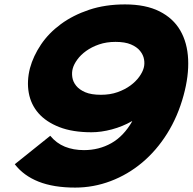

<svg xmlns="http://www.w3.org/2000/svg" viewBox="-20 -840 876 871"><path d="M813 -408Q787 -312 738.5 -234.5Q690 -157 625 -102.5Q560 -48 482 -18.5Q404 11 321 11Q223 11 155 -16Q87 -43 47 -95L208 -224Q236 -190 274.5 -174.5Q313 -159 361 -159Q429 -159 485 -190.5Q541 -222 580 -290H578Q536 -266 487.5 -253Q439 -240 395 -240Q309 -240 249 -263.5Q189 -287 154.5 -326.5Q120 -366 110.5 -419Q101 -472 116 -531Q131 -586 166 -638Q201 -690 256 -730.5Q311 -771 384 -795.5Q457 -820 547 -820Q641 -820 703.5 -788.5Q766 -757 798 -701.5Q830 -646 833.5 -571Q837 -496 813 -408ZM632 -532Q637 -550 633.5 -570.5Q630 -591 615.5 -609Q601 -627 574 -638.5Q547 -650 504 -650Q463 -650 429.5 -638.5Q396 -627 371 -609Q346 -591 330.5 -569.5Q315 -548 310 -529Q305 -511 308 -490Q311 -469 325.5 -451Q340 -433 367 -421.5Q394 -410 438 -410Q480 -410 513.5 -422Q547 -434 571.5 -452Q596 -470 611.5 -491.5Q627 -513 632 -532Z"/></svg>

Font: TypoPRO Sinkin Sans
Style: 800 Black Italic
Weight: 900
Italic angle: -112°
Designer: Keith Bates
Foundry: K-Type
Version: Sinkin Sans (version 1.0)  by Keith Bates   •   © 2014   www